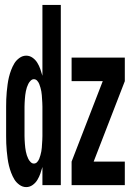

<svg xmlns="http://www.w3.org/2000/svg" viewBox="-20 -755 540 783"><path d="M87 8Q72 8 59 -1.5Q46 -11 38.5 -23.5Q31 -36 25.5 -50.5Q20 -65 16.5 -79.5Q13 -94 11 -109Q9 -124 7.5 -139.5Q6 -155 5.5 -170Q5 -185 5 -200V-320Q5 -335 5.5 -350Q6 -365 7.5 -380.5Q9 -396 11 -411Q13 -426 16.5 -440.5Q20 -455 25.5 -469.5Q31 -484 38.5 -496.5Q46 -509 59 -518.5Q72 -528 87 -528Q101 -528 113 -519.5Q125 -511 132.5 -498.5Q140 -486 144.5 -473Q149 -460 153 -446V-735H228V0H153V-74Q149 -60 144.5 -47Q140 -34 132.5 -21.5Q125 -9 113 -0.5Q101 8 87 8ZM272 0V-96L399 -424H272V-520H489V-424L362 -96H489V0ZM118 -88Q126 -88 131.5 -94Q137 -100 140 -107.5Q143 -115 145 -122.5Q147 -130 148.5 -137.5Q150 -145 150.5 -153Q151 -161 151.5 -168.5Q152 -176 152.5 -184Q153 -192 153 -200V-320Q153 -328 152.5 -336Q152 -344 151.5 -351.5Q151 -359 150.5 -367Q150 -375 148.5 -382.5Q147 -390 145 -397.5Q143 -405 140 -412.5Q137 -420 131.5 -426Q126 -432 118 -432Q111 -432 105 -426Q99 -420 95.5 -413Q92 -406 89.5 -398.5Q87 -391 85.5 -383Q84 -375 83 -367.5Q82 -360 81.5 -352Q81 -344 80.5 -336Q80 -328 80 -320V-200Q80 -192 80.5 -184Q81 -176 81.5 -168Q82 -160 83 -152.5Q84 -145 85.5 -137Q87 -129 89.5 -121.5Q92 -114 95.5 -107Q99 -100 105 -94Q111 -88 118 -88Z"/></svg>

Font: Iosevka SS08 Regular
Style: Bold
Weight: 700
Monospace: yes
Designer: Belleve Invis
Foundry: Belleve Invis
Version: Version 16.3.4; ttfautohint (v1.8.4)